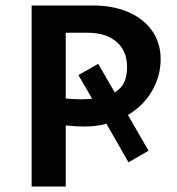

<svg xmlns="http://www.w3.org/2000/svg" viewBox="-20 -678 645 698"><path d="M445 -260 520 -130 447 -88 367 -228Q330 -218 285 -218Q255 -218 219 -222V0H95V-658H319Q391 -658 446.5 -634Q502 -610 533 -566Q564 -522 564 -463Q564 -401 532.5 -347Q501 -293 445 -260ZM315 -319 265 -405 337 -446 397 -342Q422 -357 432 -380Q442 -403 442 -434Q442 -493 403.5 -526Q365 -559 298 -559H219V-320Q247 -317 275 -317Q289 -317 315 -319Z"/></svg>

Font: Ysabeau SC
Style: Bold
Weight: 700
Designer: Christian Thalmann (Catharsis Fonts)
Version: Version 0.003